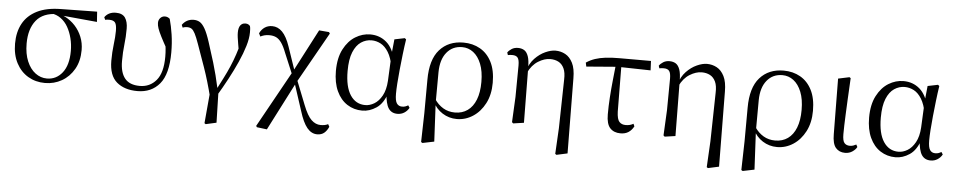

<svg xmlns="http://www.w3.org/2000/svg" viewBox="-41 -844 6793 1366"><g transform="rotate(5 3355.5 -160.5)"><path d="M282 15Q215 15 161.5 -16.5Q108 -48 77 -107Q46 -166 46 -246Q46 -329 79 -389.5Q112 -450 179.5 -484Q247 -518 351 -519L608 -523L613 -450L346 -475L329 -481Q226 -480 177 -419Q128 -358 128 -254Q128 -180 150.5 -127Q173 -74 210.5 -46Q248 -18 293 -18Q360 -18 403 -72.5Q446 -127 446 -228Q446 -275 435 -318.5Q424 -362 404 -397.5Q384 -433 353 -455.5Q322 -478 282 -483L295 -492Q343 -488 384 -467Q425 -446 456 -412Q487 -378 504.5 -334.5Q522 -291 522 -241Q522 -162 489 -104.5Q456 -47 401.5 -16Q347 15 282 15Z M942 15Q849 15 794 -32Q739 -79 739 -184Q739 -246 746 -301Q753 -356 753 -398Q753 -441 741.5 -457Q730 -473 699 -473Q691 -473 683.5 -472.5Q676 -472 670 -470L662 -488Q675 -507 695 -517Q715 -527 742 -527Q789 -527 808.5 -498.5Q828 -470 828 -420Q828 -361 821.5 -307Q815 -253 815 -188Q815 -107 849 -65Q883 -23 956 -23Q1028 -23 1073.5 -77Q1119 -131 1119 -246Q1119 -275 1116 -305Q1113 -335 1108 -370L1124 -367L1128 -294Q1097 -349 1079 -384.5Q1061 -420 1053.5 -442Q1046 -464 1046 -481Q1046 -503 1059.5 -517Q1073 -531 1092 -531Q1103 -531 1112 -527Q1121 -523 1127 -517Q1141 -467 1150 -407Q1159 -347 1159 -280Q1159 -125 1100.5 -55Q1042 15 942 15Z M1438 201 1461 -55 1463 20Q1432 -103 1399.5 -195Q1367 -287 1342 -357Q1325 -405 1312.5 -429Q1300 -453 1287.5 -461Q1275 -469 1256 -469Q1238 -469 1224 -463L1216 -482Q1231 -503 1251.5 -514Q1272 -525 1298 -525Q1322 -525 1341 -514Q1360 -503 1378.5 -471Q1397 -439 1417 -377Q1437 -317 1462 -234.5Q1487 -152 1510 -46L1517 -44L1523 190L1447 207ZM1510 -4 1493 -29Q1521 -83 1544.5 -129Q1568 -175 1586.5 -218Q1605 -261 1620.5 -307.5Q1636 -354 1650 -409L1642 -298Q1633 -350 1628 -379.5Q1623 -409 1620.5 -427.5Q1618 -446 1618 -462Q1618 -497 1631 -514Q1644 -531 1666 -531Q1679 -531 1686.5 -527Q1694 -523 1700 -516Q1703 -505 1703.5 -494Q1704 -483 1704 -470Q1704 -428 1687.5 -373Q1671 -318 1643 -255.5Q1615 -193 1580.5 -128.5Q1546 -64 1510 -4Z M1812 197 1806 188 2034 -223 2193 -528 2264 -522 2271 -512 2063 -143 1884 206ZM2243 210Q2202 210 2171 172.5Q2140 135 2115 53L2050 -146H2043L2065 -171L2137 11Q2166 85 2196 113.5Q2226 142 2262 142Q2277 142 2290.5 139.5Q2304 137 2315 131L2325 149Q2313 177 2293.5 193.5Q2274 210 2243 210ZM2031 -192 1966 -347Q1948 -394 1930 -419Q1912 -444 1891.5 -453.5Q1871 -463 1843 -463Q1822 -463 1807 -458.5Q1792 -454 1780 -448L1769 -470Q1782 -498 1805 -513.5Q1828 -529 1858 -529Q1899 -529 1930.5 -497Q1962 -465 1986 -395L2047 -216H2057Z M2548 14Q2488 14 2440 -17Q2392 -48 2364.5 -107.5Q2337 -167 2337 -251Q2337 -344 2369.5 -406.5Q2402 -469 2452.5 -500Q2503 -531 2559 -531Q2626 -531 2674.5 -489.5Q2723 -448 2743 -358H2750L2728 -313Q2716 -379 2692 -418Q2668 -457 2636.5 -473.5Q2605 -490 2571 -490Q2531 -490 2496.5 -467Q2462 -444 2441 -393Q2420 -342 2420 -258Q2420 -145 2459 -86Q2498 -27 2566 -27Q2598 -27 2630 -46Q2662 -65 2685 -106.5Q2708 -148 2712 -213L2721 -403L2732 -511L2805 -526L2815 -518Q2807 -467 2800.5 -410.5Q2794 -354 2788.5 -300Q2783 -246 2780 -201Q2777 -156 2777 -127Q2777 -77 2790 -58Q2803 -39 2828 -39Q2841 -39 2851 -42.5Q2861 -46 2871 -52L2882 -35Q2870 -13 2848.5 1Q2827 15 2799 15Q2757 15 2735.5 -17Q2714 -49 2709 -128H2722Q2697 -51 2648.5 -18.5Q2600 14 2548 14Z M2985 200 2990 -6 2991 -245Q2991 -389 3054 -460Q3117 -531 3224 -531Q3291 -531 3343.5 -501Q3396 -471 3426 -412Q3456 -353 3456 -264Q3456 -179 3423.5 -116.5Q3391 -54 3338 -19.5Q3285 15 3223 15Q3167 15 3120.5 -14.5Q3074 -44 3048 -98H3045L3059 -113Q3085 -74 3122 -52Q3159 -30 3206 -30Q3258 -30 3296 -57Q3334 -84 3354.5 -136Q3375 -188 3375 -263Q3375 -339 3354 -391.5Q3333 -444 3297.5 -471Q3262 -498 3218 -498Q3149 -498 3107.5 -447Q3066 -396 3065 -306L3064 -94V-85L3078 189L2995 206Z M3617 3 3626 -178 3628 -403Q3628 -443 3616.5 -458Q3605 -473 3578 -473Q3570 -473 3562.5 -472.5Q3555 -472 3546 -470L3540 -488Q3550 -503 3569 -515Q3588 -527 3614 -527Q3640 -527 3658.5 -515.5Q3677 -504 3687.5 -474.5Q3698 -445 3698 -390V-386L3702 0L3626 11ZM3943 201 3953 16 3960 -331Q3962 -381 3948 -411Q3934 -441 3908.5 -454.5Q3883 -468 3849 -468Q3808 -468 3763.5 -440.5Q3719 -413 3692 -356L3682 -367H3684Q3700 -423 3734.5 -459Q3769 -495 3809 -513Q3849 -531 3881 -531Q3919 -531 3951.5 -513.5Q3984 -496 4004.5 -455.5Q4025 -415 4025 -345L4030 190L3952 207Z M4109 -437 4103 -465Q4133 -485 4166 -496Q4199 -507 4241 -512Q4283 -517 4338 -517H4564L4567 -450L4332 -455ZM4392 15Q4345 15 4318 -14Q4291 -43 4291 -112Q4291 -170 4295 -232Q4299 -294 4305.5 -355.5Q4312 -417 4318 -475H4357L4360 -137Q4362 -83 4378.5 -65Q4395 -47 4424 -47Q4440 -47 4453.5 -50.5Q4467 -54 4479 -61L4487 -43Q4472 -15 4449 0Q4426 15 4392 15Z M4699 3 4708 -178 4710 -403Q4710 -443 4698.5 -458Q4687 -473 4660 -473Q4652 -473 4644.5 -472.5Q4637 -472 4628 -470L4622 -488Q4632 -503 4651 -515Q4670 -527 4696 -527Q4722 -527 4740.5 -515.5Q4759 -504 4769.5 -474.5Q4780 -445 4780 -390V-386L4784 0L4708 11ZM5025 201 5035 16 5042 -331Q5044 -381 5030 -411Q5016 -441 4990.5 -454.5Q4965 -468 4931 -468Q4890 -468 4845.5 -440.5Q4801 -413 4774 -356L4764 -367H4766Q4782 -423 4816.5 -459Q4851 -495 4891 -513Q4931 -531 4963 -531Q5001 -531 5033.5 -513.5Q5066 -496 5086.5 -455.5Q5107 -415 5107 -345L5112 190L5034 207Z M5272 200 5277 -6 5278 -245Q5278 -389 5341 -460Q5404 -531 5511 -531Q5578 -531 5630.5 -501Q5683 -471 5713 -412Q5743 -353 5743 -264Q5743 -179 5710.5 -116.5Q5678 -54 5625 -19.5Q5572 15 5510 15Q5454 15 5407.5 -14.5Q5361 -44 5335 -98H5332L5346 -113Q5372 -74 5409 -52Q5446 -30 5493 -30Q5545 -30 5583 -57Q5621 -84 5641.5 -136Q5662 -188 5662 -263Q5662 -339 5641 -391.5Q5620 -444 5584.5 -471Q5549 -498 5505 -498Q5436 -498 5394.5 -447Q5353 -396 5352 -306L5351 -94V-85L5365 189L5282 206Z M5996 14Q5954 14 5929.5 -14.5Q5905 -43 5905 -112L5901 -508L5981 -525L5990 -519Q5985 -430 5982 -367Q5979 -304 5977 -259Q5975 -214 5974 -180.5Q5973 -147 5973 -118Q5973 -70 5987 -54.5Q6001 -39 6025 -39Q6040 -39 6050.5 -43Q6061 -47 6071 -52L6080 -35Q6071 -17 6048.5 -1.5Q6026 14 5996 14Z M6356 14Q6296 14 6248 -17Q6200 -48 6172.5 -107.5Q6145 -167 6145 -251Q6145 -344 6177.5 -406.5Q6210 -469 6260.5 -500Q6311 -531 6367 -531Q6434 -531 6482.5 -489.5Q6531 -448 6551 -358H6558L6536 -313Q6524 -379 6500 -418Q6476 -457 6444.5 -473.5Q6413 -490 6379 -490Q6339 -490 6304.5 -467Q6270 -444 6249 -393Q6228 -342 6228 -258Q6228 -145 6267 -86Q6306 -27 6374 -27Q6406 -27 6438 -46Q6470 -65 6493 -106.5Q6516 -148 6520 -213L6529 -403L6540 -511L6613 -526L6623 -518Q6615 -467 6608.5 -410.5Q6602 -354 6596.5 -300Q6591 -246 6588 -201Q6585 -156 6585 -127Q6585 -77 6598 -58Q6611 -39 6636 -39Q6649 -39 6659 -42.5Q6669 -46 6679 -52L6690 -35Q6678 -13 6656.5 1Q6635 15 6607 15Q6565 15 6543.5 -17Q6522 -49 6517 -128H6530Q6505 -51 6456.5 -18.5Q6408 14 6356 14Z"/></g></svg>

Font: Noto Serif JP
Style: Regular
Weight: 400
Designer: Ryoko NISHIZUKA  (kana & ideographs); Frank Grießhammer (Latin, Greek & Cyrillic); Wenlong ZHANG  (bopomofo); Sandoll Co
Foundry: Adobe
Version: Version 2.003-H1;hotconv 1.1.1;makeotfexe 2.6.0